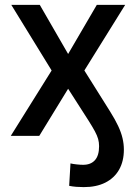

<svg xmlns="http://www.w3.org/2000/svg" viewBox="-20 -559 560 790"><path d="M324.7 210.9Q309.6 210.9 293.9 209.7Q278.3 208.5 264.6 205.6L270 113.3Q279.3 115.7 294.9 117.4Q310.5 119.1 322.3 119.1Q353.5 119.1 370.6 100.1Q387.7 81.1 387.7 42.5Q387.7 26.9 383.8 12.9Q379.9 -1 370.4 -18.8Q360.8 -36.6 343.8 -63.5L260.3 -193.8L141.6 0H24.4L192.4 -269L26.4 -539.1H143.6L260.3 -336.9L378.4 -539.1H495.1L327.1 -269L433.1 -100.1Q453.6 -67.4 466.1 -40.8Q478.5 -14.2 484.1 9.5Q489.7 33.2 489.7 56.6Q489.7 104.5 470 139.2Q450.2 173.8 413.3 192.4Q376.5 210.9 324.7 210.9Z"/></svg>

Font: Inter 18pt Medium
Style: Regular
Weight: 500
Designer: Rasmus Andersson
Foundry: rsms
Version: Version 4.001;git-66647c0bb